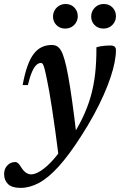

<svg xmlns="http://www.w3.org/2000/svg" viewBox="-90 -676 598 958"><path d="M49 -251.5H23Q33 -306.5 46.5 -344.8Q60 -383 77.8 -406.5Q95.5 -430 118.2 -440.8Q141 -451.5 168.5 -451.5Q184 -451.5 195.2 -444.8Q206.5 -438 215.5 -421.8Q224.5 -405.5 232.5 -376.5Q241 -347.5 250.2 -296.8Q259.5 -246 270.2 -169.8Q281 -93.5 293 12L204 114.5Q194 34.5 185.2 -27Q176.5 -88.5 169.5 -135Q162.5 -181.5 156.2 -217Q150 -252.5 144 -280.5Q136.5 -317.5 131.8 -334.8Q127 -352 123.2 -357Q119.5 -362 114 -362Q103 -362 92 -352.2Q81 -342.5 70.2 -318.5Q59.5 -294.5 49 -251.5ZM241 29.5 258.5 22Q296 -34 321.5 -87Q347 -140 362.5 -194.2Q378 -248.5 384.8 -308.8Q391.5 -369 391 -440Q407 -445 425.5 -447Q444 -449 460.5 -449Q474.5 -449 481.5 -443.5Q488.5 -438 488.5 -425.5Q488.5 -399.5 482 -365.8Q475.5 -332 462 -291.2Q448.5 -250.5 427.8 -203.5Q407 -156.5 378.8 -104.2Q350.5 -52 314 4.5Q253.5 99 202 155.5Q150.5 212 104.2 236.8Q58 261.5 12.5 261.5Q-31 261.5 -50.2 242.2Q-69.5 223 -69.5 192.5Q-69.5 166 -53.2 149.2Q-37 132.5 -14 132.5Q-6 132.5 0.8 138.8Q7.5 145 18.5 163Q30 180 41.8 187Q53.5 194 65.5 194Q87 194 116.2 174.5Q145.5 155 178 118.2Q210.5 81.5 241 29.5ZM235 -533.5Q208.5 -533.5 191.5 -551Q174.5 -568.5 174.5 -593Q174.5 -610.5 182.8 -624.8Q191 -639 205.2 -647.5Q219.5 -656 237.5 -656Q264.5 -656 281.2 -638.2Q298 -620.5 298 -595.5Q298 -578.5 290 -564.5Q282 -550.5 268 -542Q254 -533.5 235 -533.5ZM425.5 -533.5Q399 -533.5 382 -551Q365 -568.5 365 -593Q365 -610.5 373.2 -624.8Q381.5 -639 395.5 -647.5Q409.5 -656 428 -656Q455 -656 471.8 -638.2Q488.5 -620.5 488.5 -595.5Q488.5 -578.5 480.5 -564.5Q472.5 -550.5 458.5 -542Q444.5 -533.5 425.5 -533.5Z"/></svg>

Font: Newsreader 24pt SemiBold
Style: Italic
Weight: 600
Italic angle: -17°
Designer: Hugues Gentile
Foundry: Production Type
Version: Version 1.003